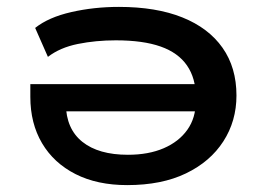

<svg xmlns="http://www.w3.org/2000/svg" viewBox="-20 -528 780 557"><path d="M349 9Q262 9 199 -23Q136 -55 102 -112.5Q68 -170 68 -247V-284H573V-205H150L171 -226Q172 -154 219 -116.5Q266 -79 351 -79Q411 -79 455 -98Q499 -117 523.5 -151.5Q548 -186 548 -234V-247Q548 -301 522.5 -338Q497 -375 446 -393Q395 -411 316 -411Q258 -411 206 -400.5Q154 -390 119 -363L82 -447Q121 -478 187 -493Q253 -508 325 -508Q433 -508 509 -477.5Q585 -447 625.5 -389.5Q666 -332 666 -251Q666 -177 628 -118Q590 -59 519.5 -25Q449 9 349 9Z"/></svg>

Font: Nunito Sans 7pt Expanded SemiBold
Style: Regular
Weight: 600
Width: 7
Designer: Vernon Adams
Foundry: Vernon Adams
Version: Version 3.101;gftools[0.9.27]